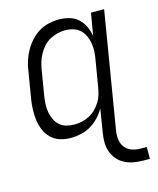

<svg xmlns="http://www.w3.org/2000/svg" viewBox="-109 -605 719 875"><g transform="rotate(-15 250.0 -167.5)"><path d="M459 193Q436 193 413.5 189Q391 185 371.5 175Q352 165 338 149Q324 133 316.5 113Q309 93 308.5 70Q308 47 312 24L330 -88Q318 -66 300 -47Q282 -28 260.5 -15.5Q239 -3 214.5 2.5Q190 8 167 8Q140 8 116 0.5Q92 -7 74.5 -24Q57 -41 47 -64.5Q37 -88 34 -113Q31 -138 32 -164.5Q33 -191 38 -218L58 -338Q61 -361 68.5 -384.5Q76 -408 88.5 -430Q101 -452 118.5 -471.5Q136 -491 158 -504Q180 -517 204 -522.5Q228 -528 252 -528Q278 -528 302 -521Q326 -514 343 -498Q360 -482 370 -460.5Q380 -439 384 -414L402 -520H464L374 24Q370 46 372 67.5Q374 89 386 105.5Q398 122 417.5 129.5Q437 137 459 137H489V193ZM198 -47Q216 -47 234 -51Q252 -55 269 -64Q286 -73 299.5 -86.5Q313 -100 323 -116Q333 -132 338 -149.5Q343 -167 346 -185L366 -305Q370 -325 371 -344.5Q372 -364 369 -383Q366 -402 358 -419.5Q350 -437 336.5 -449.5Q323 -462 304.5 -467.5Q286 -473 266 -473Q248 -473 230 -468.5Q212 -464 194.5 -454.5Q177 -445 164 -430.5Q151 -416 141.5 -399Q132 -382 126.5 -364.5Q121 -347 118 -329L98 -209Q95 -189 94 -169.5Q93 -150 96.5 -132Q100 -114 107.5 -97.5Q115 -81 128.5 -69Q142 -57 160 -52Q178 -47 198 -47Z"/></g></svg>

Font: Iosevka Curly Light
Style: Italic
Weight: 300
Italic angle: -9°
Monospace: yes
Designer: Belleve Invis
Foundry: Belleve Invis
Version: Version 22.1.2; ttfautohint (v1.8.4)